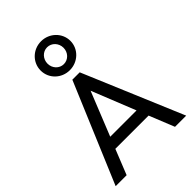

<svg xmlns="http://www.w3.org/2000/svg" viewBox="-283 -1114 1232 1232"><g transform="rotate(-45 333.5 -498.0)"><path d="M551.8 0H653.3L366.7 -679.7H299.8L13.2 0H112.8L181.2 -170.9H482.9ZM332.5 -546.9 451.7 -249H212.9ZM197.3 -864.7C197.3 -792 256.8 -733.9 332 -733.9C406.7 -733.9 467.3 -792 467.3 -864.7C467.3 -937.5 406.7 -996.1 332 -996.1C256.8 -996.1 197.3 -937.5 197.3 -864.7ZM259.8 -864.7C259.8 -907.2 292 -941.4 332 -941.4C372.6 -941.4 404.8 -907.2 404.8 -864.7C404.8 -822.3 372.6 -788.6 332 -788.6C292 -788.6 259.8 -822.3 259.8 -864.7Z"/></g></svg>

Font: Inder
Style: Regular
Weight: 400
Designer: Irina Smirnova
Foundry: Irina Smirnova
Version: Version 1.001